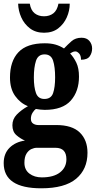

<svg xmlns="http://www.w3.org/2000/svg" viewBox="-27 -783 518 1038"><path d="M196 235Q-7 235 -7 99Q-7 47 25 15.5Q57 -16 108 -23Q84 -33 62 -52Q40 -71 40 -106Q40 -139 63.5 -163.5Q87 -188 124 -209Q83 -225 55 -264Q27 -303 27 -364Q27 -452 72.5 -500.5Q118 -549 215 -549Q248 -549 272.5 -542Q297 -535 319 -521Q339 -542 360 -560.5Q381 -579 414 -579Q442 -579 456.5 -561.5Q471 -544 471 -521Q471 -497 458 -478.5Q445 -460 411 -460Q411 -483 400.5 -494Q390 -505 381 -505Q371 -505 364.5 -501Q358 -497 352 -494Q372 -473 386 -443.5Q400 -414 400 -369Q400 -289 355.5 -239Q311 -189 215 -189Q206 -189 190.5 -190.5Q175 -192 167 -194Q158 -188 149 -173.5Q140 -159 140 -141Q140 -123 152 -115Q164 -107 180 -107H277Q363 -107 404.5 -66.5Q446 -26 446 43Q446 132 384.5 183.5Q323 235 196 235ZM213 -248Q249 -248 260 -279.5Q271 -311 271 -365Q271 -421 260 -455Q249 -489 214 -489Q179 -489 167.5 -454Q156 -419 156 -364Q156 -312 167.5 -280Q179 -248 213 -248ZM199 176Q263 176 297.5 149Q332 122 332 78Q332 16 273 16H171Q158 16 142.5 23Q127 30 116 48Q105 66 105 97Q105 135 132 155.5Q159 176 199 176ZM211 -606Q166 -606 135 -629.5Q104 -653 88 -689Q72 -725 71 -763H134Q140 -727 160.5 -711Q181 -695 211 -695Q241 -695 261.5 -711Q282 -727 289 -763H350Q350 -725 334 -689Q318 -653 287.5 -629.5Q257 -606 211 -606Z"/></svg>

Font: Noto Serif Ethiopic ExtraCondensed ExtraBold
Style: Regular
Weight: 800
Width: 2
Designer: Monotype Design Team
Foundry: Monotype Imaging Inc.
Version: Version 2.102; ttfautohint (v1.8.4.7-5d5b)